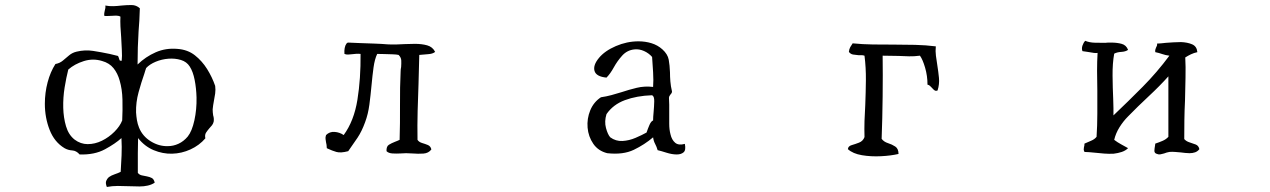

<svg xmlns="http://www.w3.org/2000/svg" viewBox="-20 -651 5040 762"><path d="M834 -310Q836 -295 834 -280Q832 -265 829 -251Q827 -242 826 -233.5Q825 -225 824 -217Q824 -211 824.5 -205Q825 -199 826 -193Q828 -187 828.5 -180.5Q829 -174 828 -168Q826 -160 821.5 -154Q817 -148 811 -142Q804 -134 798 -125Q792 -116 795 -102Q771 -74 736 -58Q701 -42 663 -41Q626 -40 590 -55Q554 -70 528 -103Q527 -74 527 -43Q527 -12 527 12Q527 18 527 24Q527 30 527 35Q533 43 543 45Q553 47 563 49Q574 51 582.5 55.5Q591 60 594 74Q582 82 566.5 85.5Q551 89 534 89Q524 89 513 88.5Q502 88 491 88Q470 87 447.5 87Q425 87 404 91Q398 76 401.5 67Q405 58 412 52Q422 45 435.5 40.5Q449 36 459 31Q461 -1 462.5 -34.5Q464 -68 462 -103Q438 -81 396.5 -58.5Q355 -36 296 -38Q283 -53 266.5 -54Q250 -55 236 -63Q196 -87 177 -135.5Q158 -184 158 -239Q158 -283 169 -324.5Q180 -366 200 -397Q217 -400 229.5 -410.5Q242 -421 254.5 -431.5Q267 -442 284 -446Q317 -454 349.5 -449Q382 -444 415 -437Q423 -435 431.5 -433Q440 -431 448 -429Q450 -427 452 -420Q453 -416 454.5 -412.5Q456 -409 463 -410Q465 -428 463.5 -452.5Q462 -477 461 -502Q459 -525 458 -546.5Q457 -568 458 -585Q451 -589 440.5 -589Q430 -589 419 -588Q412 -588 406 -587.5Q400 -587 394 -588Q393 -595 394 -600Q395 -605 396 -610Q397 -614 398 -618.5Q399 -623 398 -629Q414 -626 430 -626.5Q446 -627 462 -629Q483 -631 502 -631Q521 -631 535 -618Q534 -592 533 -569.5Q532 -547 530 -527Q528 -494 527 -463Q526 -432 526 -395Q558 -426 598 -443.5Q638 -461 684 -457Q725 -454 753.5 -431.5Q782 -409 802 -377Q822 -345 834 -310ZM760 -264Q759 -301 752.5 -334Q746 -367 733 -387Q721 -406 698 -413Q675 -420 648.5 -418Q622 -416 598 -406Q574 -396 560 -381Q558 -376 556.5 -370.5Q555 -365 553 -359Q541 -325 530 -285Q519 -245 520 -205Q521 -189 523.5 -174Q526 -159 532 -144Q546 -110 578.5 -90Q611 -70 646 -71Q668 -71 688.5 -80.5Q709 -90 725 -109Q742 -130 751.5 -173.5Q761 -217 760 -264ZM465 -173Q467 -214 466 -255.5Q465 -297 455 -331Q447 -360 430.5 -380.5Q414 -401 385 -409Q349 -420 312.5 -408.5Q276 -397 251 -375Q243 -344 236.5 -304Q230 -264 231 -223Q232 -184 242 -150Q252 -116 276 -97Q300 -79 328 -79Q357 -79 384.5 -92.5Q412 -106 434 -128Q456 -150 465 -173Z M1707 -445Q1697 -437 1679 -436Q1661 -435 1644 -433Q1643 -404 1642.5 -375.5Q1642 -347 1641 -318Q1639 -265 1637.5 -210Q1636 -155 1637 -96Q1643 -87 1655 -83.5Q1667 -80 1678 -75.5Q1689 -71 1692 -58Q1681 -43 1660.5 -41.5Q1640 -40 1616 -42Q1610 -42 1604 -42.5Q1598 -43 1592 -43Q1586 -43 1580.5 -42.5Q1575 -42 1570 -42Q1553 -41 1537.5 -42Q1522 -43 1514 -51Q1513 -70 1523.5 -76.5Q1534 -83 1547 -88Q1552 -90 1557 -92Q1562 -94 1566 -96Q1568 -161 1567.5 -233.5Q1567 -306 1570 -367Q1570 -372 1570.5 -376.5Q1571 -381 1572 -385Q1573 -399 1572.5 -411Q1572 -423 1562 -433Q1554 -435 1537.5 -435.5Q1521 -436 1504 -436.5Q1487 -437 1477 -437Q1467 -416 1462.5 -383.5Q1458 -351 1454.5 -312.5Q1451 -274 1446 -236Q1441 -198 1429 -166Q1416 -130 1399 -104.5Q1382 -79 1362 -51Q1332 -43 1315 -48Q1298 -53 1281 -61Q1278 -62 1277 -63Q1277 -70 1276 -76Q1275 -82 1274 -86Q1273 -93 1272 -99.5Q1271 -106 1274 -115Q1288 -129 1308 -127.5Q1328 -126 1344 -115Q1385 -171 1398.5 -255Q1412 -339 1411 -437Q1402 -438 1394 -437.5Q1386 -437 1379 -436Q1370 -435 1362 -434.5Q1354 -434 1347 -437Q1346 -450 1348 -460.5Q1350 -471 1355 -478Q1357 -479 1358 -480.5Q1359 -482 1362 -482Q1381 -481 1409 -480Q1437 -479 1466 -478Q1495 -477 1518 -475Q1535 -474 1552.5 -474.5Q1570 -475 1587 -476Q1597 -476 1607 -476.5Q1617 -477 1627 -477Q1654 -477 1675.5 -471Q1697 -465 1707 -445Z M2698 -80Q2703 -55 2693 -46.5Q2683 -38 2666 -38Q2647 -38 2625 -45Q2603 -52 2590 -55Q2586 -69 2580 -80Q2574 -91 2572 -106Q2538 -77 2495.5 -56.5Q2453 -36 2390 -43Q2354 -52 2334.5 -80.5Q2315 -109 2312 -144.5Q2309 -180 2322.5 -213Q2336 -246 2365 -265Q2386 -268 2406.5 -273.5Q2427 -279 2446 -285Q2476 -295 2507 -302.5Q2538 -310 2572 -306Q2574 -332 2572 -364.5Q2570 -397 2568 -425Q2555 -440 2536 -448.5Q2517 -457 2498 -455Q2469 -452 2449.5 -430.5Q2430 -409 2416 -383.5Q2402 -358 2387 -343Q2346 -347 2339.5 -369.5Q2333 -392 2357 -421Q2380 -449 2424 -468Q2468 -487 2514 -487Q2541 -487 2565.5 -479.5Q2590 -472 2609 -455Q2630 -436 2634 -414Q2638 -392 2639 -364Q2639 -347 2640.5 -328Q2642 -309 2647 -288Q2647 -284 2645 -281Q2643 -278 2641 -276Q2639 -273 2637 -270Q2635 -267 2635 -262Q2636 -250 2636 -235.5Q2636 -221 2636 -206Q2636 -183 2636 -160Q2636 -137 2641 -118Q2646 -96 2659.5 -84.5Q2673 -73 2698 -80ZM2572 -173Q2572 -179 2572.5 -188Q2573 -197 2574 -206Q2576 -228 2576.5 -248.5Q2577 -269 2568 -273Q2507 -271 2460 -253.5Q2413 -236 2387 -198Q2378 -169 2385 -143Q2392 -117 2402 -106Q2424 -90 2450.5 -91.5Q2477 -93 2502.5 -104Q2528 -115 2546 -125Q2551 -140 2557.5 -155Q2564 -170 2572 -173Z M3701 -292Q3694 -289 3689 -292.5Q3684 -296 3679 -302Q3675 -306 3671 -310Q3667 -314 3661 -315Q3661 -350 3651.5 -382.5Q3642 -415 3631 -430Q3608 -427 3588 -427.5Q3568 -428 3547 -429Q3533 -429 3517 -429.5Q3501 -430 3483 -430Q3484 -356 3483 -268Q3482 -180 3479 -100Q3488 -88 3504 -83Q3520 -78 3533 -69.5Q3546 -61 3546 -40Q3516 -33 3476.5 -31Q3437 -29 3401 -35Q3365 -41 3345 -59Q3346 -71 3360 -75Q3374 -79 3389.5 -85Q3405 -91 3411 -107Q3410 -139 3411 -171Q3412 -203 3414 -234Q3416 -284 3416.5 -333Q3417 -382 3411 -430Q3405 -432 3399 -432Q3393 -432 3387 -432Q3376 -433 3366 -434.5Q3356 -436 3349 -445Q3350 -456 3354.5 -464Q3359 -472 3364 -479Q3404 -475 3444.5 -474.5Q3485 -474 3526 -474Q3569 -474 3611.5 -473Q3654 -472 3694 -467Q3692 -448 3694.5 -429.5Q3697 -411 3700 -392Q3704 -367 3706.5 -342Q3709 -317 3701 -292Z M4740 -59Q4733 -50 4723 -46.5Q4713 -43 4701 -43Q4693 -43 4684 -44Q4675 -45 4667 -46Q4655 -47 4643.5 -48Q4632 -49 4621 -48Q4615 -47 4610 -45.5Q4605 -44 4600 -42Q4592 -40 4585.5 -38.5Q4579 -37 4572 -40Q4561 -43 4561.5 -53Q4562 -63 4564 -73Q4565 -79 4565 -81Q4580 -86 4594 -92Q4608 -98 4617 -108V-348Q4583 -310 4539.5 -269.5Q4496 -229 4457 -189Q4438 -170 4423 -146Q4408 -122 4402 -96Q4415 -86 4429 -78.5Q4443 -71 4457 -63Q4447 -53 4432 -48Q4417 -43 4400 -41Q4382 -40 4362.5 -41.5Q4343 -43 4325 -45Q4314 -46 4303.5 -47Q4293 -48 4284 -48Q4281 -54 4281 -58Q4281 -62 4282 -67Q4283 -70 4283.5 -73Q4284 -76 4284 -81Q4297 -87 4310.5 -92.5Q4324 -98 4332 -108Q4335 -153 4335 -200Q4335 -247 4335 -292Q4334 -332 4334 -369.5Q4334 -407 4336 -441Q4330 -440 4321.5 -441Q4313 -442 4303 -444Q4297 -445 4290 -446Q4283 -447 4276 -448Q4272 -458 4276 -470Q4280 -482 4287 -489Q4304 -482 4325 -481.5Q4346 -481 4366 -481Q4372 -482 4378 -482Q4384 -482 4390 -482Q4413 -482 4431.5 -477Q4450 -472 4457 -453Q4447 -446 4430 -445Q4413 -444 4402 -438Q4395 -400 4395.5 -350.5Q4396 -301 4398 -259Q4399 -239 4399 -222Q4399 -205 4399 -193Q4458 -249 4515 -306.5Q4572 -364 4621 -430Q4605 -432 4592.5 -436.5Q4580 -441 4565 -444Q4564 -451 4565.5 -455Q4567 -459 4568 -462Q4570 -466 4571.5 -469.5Q4573 -473 4572 -478Q4579 -478 4588 -479Q4597 -480 4607 -481Q4622 -482 4637 -483Q4652 -484 4667 -484Q4693 -483 4711.5 -475Q4730 -467 4732 -444Q4718 -441 4706.5 -435.5Q4695 -430 4684 -423Q4686 -387 4685 -343Q4684 -299 4683 -252Q4681 -213 4680.5 -174.5Q4680 -136 4680 -99Q4688 -90 4701 -86Q4714 -82 4725.5 -77.5Q4737 -73 4740 -59Z"/></svg>

Font: Yuji Mai
Style: Regular
Weight: 400
Designer: Kataoka Yuji
Foundry: Kinuta Font Factory
Version: Version 3.002